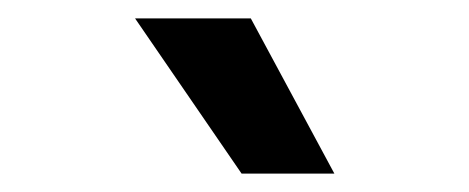

<svg xmlns="http://www.w3.org/2000/svg" viewBox="-20 -818 510 209"><path d="M344 -629H243L127 -798H253Z"/></svg>

Font: Hind Jalandhar SemiBold
Style: Regular
Weight: 600
Designer: Namrata Goyal
Foundry: Indian Type Foundry
Version: Version 0.702;PS 1.0;hotconv 1.0.81;makeotf.lib2.5.63406